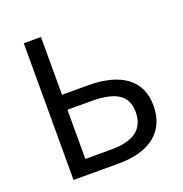

<svg xmlns="http://www.w3.org/2000/svg" viewBox="-128 -828 899 942"><g transform="rotate(-20 321.0 -357.0)"><path d="M590.8 -209C590.8 -341.3 496.1 -412.1 320.8 -412.1H187V-713.9H97.2V0H332C497.6 0 590.8 -74.7 590.8 -209ZM187 -334H310.1C441.4 -334 498 -295.4 498 -209C498 -121.1 439.9 -77.1 323.2 -77.1H187Z"/></g></svg>

Font: Noto Reveo Sans
Style: Regular
Weight: 400
Designer: Monotype Design team
Foundry: Monotype Imaging Inc.
Version: Version 1.04